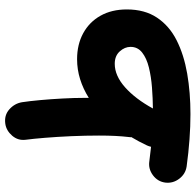

<svg xmlns="http://www.w3.org/2000/svg" viewBox="-27 -679 773 759"><g transform="rotate(-90 359.5 -299.5)"><path d="M17.1 -32.2Q21 -62.5 46.1 -81.3Q71.3 -100.1 101.1 -95.7Q130.9 -91.8 158.7 -88.9Q160.6 -97.2 164.1 -105Q179.2 -137.2 196.8 -166.5Q196.3 -171.4 197.3 -177.2Q203.1 -225.6 203.1 -294.9Q203.1 -348.1 200.7 -403.8Q198.2 -459.5 194.3 -507.3Q190.4 -555.2 186.5 -584.5Q182.6 -614.7 202.6 -637.9Q222.7 -661.1 249.5 -665Q283.2 -669.9 306.6 -649.2Q330.1 -628.4 335 -598.6Q339.4 -569.3 343.3 -526.9Q347.2 -484.4 349.6 -438.5Q352.1 -392.6 352.1 -352.5Q352.1 -343.3 352.1 -335Q387.7 -357.4 426.3 -369.4Q464.8 -381.3 504.9 -381.3Q563 -381.3 607.4 -357.2Q651.9 -333 676.8 -288.8Q701.7 -244.6 701.7 -184.6Q701.7 -113.8 669.2 -65.2Q636.7 -16.6 579.8 12.2Q522.9 41 448 54Q373 66.9 288.1 66.9Q191.4 66.9 81.1 51.8Q51.3 47.4 32.5 22.7Q13.7 -2 17.1 -32.2ZM486.8 -232.4Q439.9 -232.4 394 -191.7Q348.1 -150.9 310.1 -81.5Q350.6 -82 393.1 -85.2Q435.5 -88.4 472.2 -97.4Q508.8 -106.4 531.2 -124Q553.7 -141.6 553.7 -169.9Q553.7 -192.9 535.9 -212.6Q518.1 -232.4 486.8 -232.4Z"/></g></svg>

Font: Mikhak-DS2-FD ExtraBold
Style: Regular
Weight: 800
Designer: Amin Abedi
Version: Version 3.2